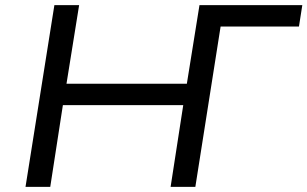

<svg xmlns="http://www.w3.org/2000/svg" viewBox="-20 -725 1193 745"><path d="M79 0 191 -705H287L238 -400H705L754 -705H1153L1140 -622H836L738 0H642L691 -317H224L175 0Z"/></svg>

Font: Nunito Sans 7pt SemiExpanded
Style: Italic
Weight: 400
Width: 6
Italic angle: -9°
Designer: Vernon Adams
Foundry: Vernon Adams
Version: Version 3.101;gftools[0.9.27]